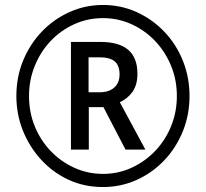

<svg xmlns="http://www.w3.org/2000/svg" viewBox="-20 -744 830 774"><path d="M382 -372Q419 -372 440.5 -391Q462 -410 462 -444Q462 -480 442.5 -496.5Q423 -513 381 -513H337V-372ZM534 -447Q534 -401 513.5 -373Q493 -345 463 -332L566 -141H486L397 -312H338V-141H266V-575H384Q460 -575 497 -543Q534 -511 534 -447ZM46 -357Q46 -434 73.5 -500.5Q101 -567 149 -617Q197 -667 260.5 -695.5Q324 -724 395 -724Q468 -724 531.5 -695Q595 -666 643 -615.5Q691 -565 717.5 -498.5Q744 -432 744 -357Q744 -281 717 -214.5Q690 -148 642 -97.5Q594 -47 530.5 -18.5Q467 10 395 10Q320 10 257 -19Q194 -48 146.5 -99.5Q99 -151 72.5 -217Q46 -283 46 -357ZM97 -357Q97 -291 120.5 -234Q144 -177 185 -134.5Q226 -92 280 -67.5Q334 -43 395 -43Q457 -43 511 -68Q565 -93 606 -136Q647 -179 670 -236Q693 -293 693 -357Q693 -422 669.5 -479Q646 -536 605 -579Q564 -622 510 -646.5Q456 -671 395 -671Q333 -671 278.5 -646Q224 -621 183.5 -578Q143 -535 120 -478Q97 -421 97 -357Z"/></svg>

Font: Noto Sans Display SemiCondensed
Style: Regular
Weight: 400
Width: 4
Version: Version 2.003